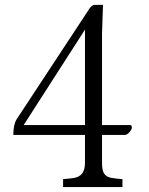

<svg xmlns="http://www.w3.org/2000/svg" viewBox="-20 -760 606 780"><path d="M34.2 -211.9Q34.2 -252.9 46.9 -274.4L345.7 -728.5Q354.5 -739.3 364.3 -740.2H398.4L394.5 -624V-252H504.9Q511.7 -252 513.7 -250Q515.6 -248 515.6 -241.2Q515.6 -234.4 505.9 -223.1Q496.1 -211.9 487.3 -211.9H394.5V-97.7Q394.5 -66.4 403.8 -53.7Q413.1 -41 431.6 -37.6Q450.2 -34.2 477.5 -32.2V0H236.3V-32.2Q260.7 -34.2 280.3 -37.1Q325.2 -43.9 325.2 -97.7V-211.9ZM76.2 -252H325.2V-639.6Z"/></svg>

Font: GenEi Koburi Mincho v6
Style: Regular
Weight: 400
Designer: o_tamon (Modified)
Foundry: o_tamon / Adobe Systems Incorporated
Version: Version 6.1